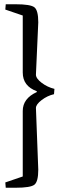

<svg xmlns="http://www.w3.org/2000/svg" viewBox="-20 -685 346 903"><path d="M160 -580 149 -334Q149 -316 176 -295.5Q203 -275 236 -267L234 -242Q203 -235 176 -214.5Q149 -194 149 -177L160 113Q160 169 142 183.5Q124 198 53 198H7L5 173L87 145V-163Q87 -222 153 -252V-256Q87 -280 87 -344V-612L5 -640L7 -665H53Q124 -665 142 -650.5Q160 -636 160 -580Z"/></svg>

Font: Balthazar
Style: Regular
Weight: 400
Designer: Dario Manuel Muhafara
Foundry: Dario Manuel Muhafara
Version: Version 1.000